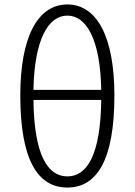

<svg xmlns="http://www.w3.org/2000/svg" viewBox="-20 -828 604 861"><path d="M434 -380C431 -130 369 -37 282 -37C195 -37 133 -130 130 -380ZM130 -425C134 -650 196 -758 282 -758C368 -758 430 -650 434 -425ZM282 -808C149 -808 71 -662 71 -400C71 -111 149 13 282 13C415 13 493 -111 493 -400C493 -662 415 -808 282 -808Z"/></svg>

Font: Genne Gothic Light
Style: Regular
Weight: 300
Designer: Ryoko NISHIZUKA (kana & ideographs); Paul D. Hunt (Latin, Greek & Cyrillic); Wenlong ZHANG (bopomofo); Sandoll Communica
Foundry: Adobe Systems Incorporated
Version: Version 1.004;PS 1.004;hotconv 16.6.51;makeotf.lib2.5.65220